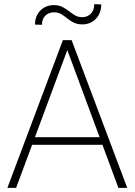

<svg xmlns="http://www.w3.org/2000/svg" viewBox="-20 -904 648 924"><path d="M310.5 -680.7 57.6 0H15.6L282.7 -710.9H315.4ZM549.8 0 297.4 -680.7 292.5 -710.9H324.7L592.3 0ZM487.3 -243.7V-207H122.6V-243.7ZM433.6 -883.8 467.3 -882.8Q467.3 -854 455.3 -832.3Q443.4 -810.5 422.9 -798.6Q402.3 -786.6 377.4 -786.6Q351.6 -786.6 334.5 -795.4Q317.4 -804.2 303.7 -815.4Q290 -826.7 275.1 -835.7Q260.3 -844.7 239.3 -844.7Q215.3 -844.7 198.7 -829.3Q182.1 -814 182.1 -784.7L148.4 -785.6Q148.4 -814 160.4 -835Q172.4 -856 192.9 -867.7Q213.4 -879.4 238.3 -879.4Q262.7 -879.4 280 -870.6Q297.4 -861.8 311.8 -850.3Q326.2 -838.9 341.3 -830.1Q356.4 -821.3 376.5 -821.3Q400.4 -821.3 417 -837.9Q433.6 -854.5 433.6 -883.8Z"/></svg>

Font: Roboto ExtraLight
Style: Regular
Weight: 250
Designer: Christian Robertson
Foundry: Google
Version: Version 3.009; 2024